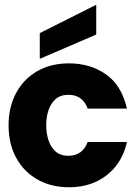

<svg xmlns="http://www.w3.org/2000/svg" viewBox="-20 -774 570 806"><path d="M270 12Q195 12 138 -20Q81 -52 48.5 -110.5Q16 -169 16 -248Q16 -324 47 -382.5Q78 -441 135 -474.5Q192 -508 270 -508Q358 -508 424 -462.5Q490 -417 513 -318H348Q338 -347 317.5 -361.5Q297 -376 267 -376Q234 -376 213.5 -358Q193 -340 183.5 -311Q174 -282 174 -248Q174 -215 183.5 -185.5Q193 -156 213.5 -138Q234 -120 267 -120Q297 -120 317.5 -135Q338 -150 348 -178H513Q499 -117 465 -75Q431 -33 381.5 -10.5Q332 12 270 12ZM147 -527V-635L384 -754V-629Z"/></svg>

Font: Rethink Sans ExtraBold
Style: Regular
Weight: 800
Designer: The Rethink Sans project authors (Hans Thiessen). DM Sans designed by Colophon Foundry.
Foundry: Rethink Communications LLC
Version: Version 1.001